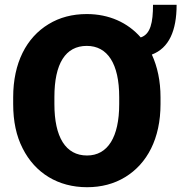

<svg xmlns="http://www.w3.org/2000/svg" viewBox="-20 -780 765 810"><path d="M657.2 -369.6C657.2 -438.5 644 -499 620.6 -549.8C692.9 -577.1 725.1 -650.4 725.1 -759.8H625.5C625.5 -685.5 615.2 -635.7 573.7 -622.1C518.6 -685.1 439.5 -720.7 346.2 -720.7C285.2 -720.7 231.4 -706.5 185.1 -678.2C91.3 -621.6 35.6 -514.6 35.6 -369.6V-340.8C35.6 -268.1 48.8 -206.1 75.7 -153.8C128.4 -49.3 225.6 9.8 347.2 9.8C407.7 9.8 461.4 -4.4 507.8 -32.7C601.1 -89.4 657.2 -195.8 657.2 -340.8ZM482.9 -340.8C482.9 -201.7 434.6 -124 347.2 -124C256.8 -124 209.5 -201.7 209.5 -340.8V-370.6C209.5 -511.2 255.9 -586.4 346.2 -586.4C433.6 -586.4 482.9 -511.2 482.9 -370.6Z"/></svg>

Font: Vazirmatn Black
Style: Regular
Weight: 900
Designer: Saber Rastikerdar
Foundry: Saber Rastikerdar
Version: Version 33.003